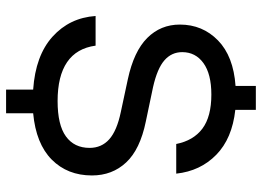

<svg xmlns="http://www.w3.org/2000/svg" viewBox="-132 -632 840 615"><g transform="rotate(90 287.5 -325.0)"><path d="M267.5 75V-11.7Q158.3 -19.2 97.9 -73.8Q37.5 -128.3 31.7 -211.7H126.7Q135 -150.8 179.6 -120.4Q224.2 -90 304.2 -90Q380.8 -90 417.5 -116.7Q454.2 -143.3 454.2 -192.5Q454.2 -230.8 426.7 -255.4Q399.2 -280 339.2 -292.5L234.2 -315Q145 -334.2 102.1 -377.1Q59.2 -420 59.2 -481.7Q59.2 -554.2 110 -603.8Q160.8 -653.3 255.8 -660V-725H332.5V-659.2Q424.2 -649.2 476.2 -598.3Q528.3 -547.5 536.7 -470H441.7Q430.8 -525 392.5 -553.8Q354.2 -582.5 283.3 -582.5Q217.5 -582.5 182.5 -557.1Q147.5 -531.7 147.5 -489.2Q147.5 -455 173.8 -432.1Q200 -409.2 259.2 -395.8L370 -372.5Q459.2 -354.2 500.8 -309.6Q542.5 -265 542.5 -200Q542.5 -121.7 491.7 -71.2Q440.8 -20.8 343.3 -11.7V75Z"/></g></svg>

Font: Funnel Display
Style: Regular
Weight: 400
Designer: NORD ID, Kristian Moeller
Foundry: Dicotype
Version: Version 1.000